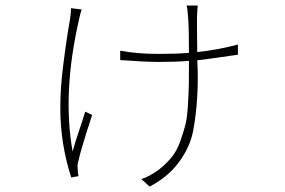

<svg xmlns="http://www.w3.org/2000/svg" viewBox="-20 -606 1040 701"><path d="M239.3 -576.2 278.3 -571.3Q272.5 -554.7 268.6 -535.2Q207 -266.6 245.1 -52.7Q251 -76.2 268.1 -127Q285.2 -177.7 291 -198.2L316.4 -186.5Q271.5 -47.9 266.6 -19.5Q261.7 -5.9 263.7 10.7Q263.7 22.5 266.6 37.1L240.2 42Q200.2 -81.1 200.2 -210.9Q200.2 -247.1 202.6 -285.2Q205.1 -323.2 210.4 -364.7Q215.8 -406.2 218.8 -428.7Q221.7 -451.2 228.5 -494.1Q235.4 -537.1 236.3 -540Q239.3 -560.5 239.3 -576.2ZM848.6 -443.4V-406.2Q712.9 -386.7 700.2 -385.7Q704.1 -323.2 700.2 -254.9Q696.3 -186.5 685.1 -127.9Q673.8 -69.3 633.8 -14.6Q593.8 40 526.4 75.2L496.1 47.9Q524.4 39.1 559.6 13.7Q586.9 -7.8 606.4 -31.7Q626 -55.7 637.7 -88.9Q649.4 -122.1 656.2 -147.5Q663.1 -172.9 666 -220.7Q668.9 -268.6 669.4 -295.9Q669.9 -323.2 669.9 -383.8Q626 -379.9 559.6 -379.9Q509.8 -379.9 418.9 -386.7V-420.9Q479.5 -409.2 560.5 -409.2Q624 -409.2 669.9 -413.1Q669.9 -502 667 -540Q664.1 -579.1 661.1 -585.9H702.1Q701.2 -579.1 700.7 -571.3Q700.2 -563.5 699.7 -554.2Q699.2 -544.9 699.2 -540Q699.2 -525.4 699.2 -508.3Q699.2 -491.2 699.7 -460.9Q700.2 -430.7 700.2 -416Q775.4 -423.8 848.6 -443.4Z"/></svg>

Font: GenEi Gothic M ExtraLight
Style: Regular
Weight: 200
Designer: o_tamon (Modified); [Source Han Sans]
Ryoko NISHIZUKA  (kana & ideographs); Paul D. Hunt (Latin, Greek & Cyrillic); Wenl
Version: Version 1.1a;Original Version 1.004